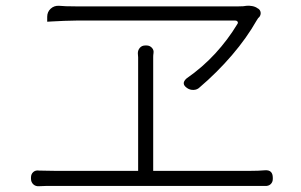

<svg xmlns="http://www.w3.org/2000/svg" viewBox="-20 -692 1040 663"><path d="M872 -662Q879 -657 880 -649Q881 -641 876 -634Q873 -631 871.5 -629.5Q870 -628 866 -621Q832 -561 781 -501.5Q730 -442 669 -390Q661 -382 648.5 -381.5Q636 -381 626 -388Q604 -403 624 -421Q680 -460 723.5 -507.5Q767 -555 799 -608Q803 -613 800.5 -617Q798 -621 792 -621Q765 -621 718.5 -621Q672 -621 616 -621Q560 -621 501 -621Q442 -621 389.5 -621Q337 -621 298 -621Q259 -621 243 -621Q226 -621 202 -620Q178 -619 160.5 -618Q143 -617 143 -617V-634Q143 -651 155 -662Q167 -673 184 -672Q197 -671 208 -670.5Q219 -670 241 -670Q259 -670 300.5 -670Q342 -670 398 -670Q454 -670 515 -670Q576 -670 634 -670Q692 -670 737 -670Q782 -670 804 -670Q814 -670 820 -670.5Q826 -671 831 -672Q840 -673 851 -671Q862 -669 870 -663ZM87 -79Q87 -91 95 -98Q103 -105 115 -103Q129 -103 141.5 -102.5Q154 -102 171 -102H457V-476Q457 -487 457 -494Q457 -501 456 -508Q456 -519 463 -527Q470 -535 482 -535H486Q497 -535 504.5 -527Q512 -519 510 -508Q509 -502 509 -495.5Q509 -489 509 -476V-102H843Q860 -102 871 -102.5Q882 -103 895 -104Q922 -106 922 -78V-74Q922 -63 914.5 -56Q907 -49 895 -50Q881 -50 867.5 -50Q854 -50 843 -50H171Q154 -50 141.5 -50Q129 -50 115 -49Q103 -48 95 -55.5Q87 -63 87 -75Z"/></svg>

Font: Chiron GoRound TC L
Style: Regular
Weight: 300
Designer: Ryoko NISHIZUKA 西塚涼子 (kana, bopomofo & ideographs); Paul D. Hunt (Latin, Greek & Cyrillic); Sandoll Communications 산돌커뮤니
Foundry: Adobe
Version: Version 1.000;hotconv 1.1.1;makeotfexe 2.6.0